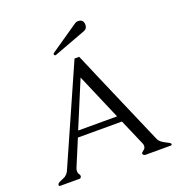

<svg xmlns="http://www.w3.org/2000/svg" viewBox="-157 -1034 1091 1166"><g transform="rotate(-20 389.0 -451.5)"><path d="M280.8 -755.9Q279.8 -755.4 277.8 -755.4Q269 -755.4 269 -763.7Q269 -767.6 272 -771L455.6 -897Q464.4 -903.3 475.1 -903.3Q511.2 -903.3 511.2 -867.2Q511.2 -841.8 488.8 -833.5ZM501.5 -278.3 374 -575.7Q342.8 -501 311.8 -426.8Q280.8 -352.5 250 -278.3ZM748 0H583Q578.6 0 574 -3.2Q569.3 -6.3 568.4 -9Q567.4 -11.7 567.4 -14.6Q567.4 -17.6 572.5 -22.2Q577.6 -26.9 584 -31.7Q590.3 -36.6 592.5 -42.7Q594.7 -48.8 594.7 -55.7Q594.7 -63 590.8 -71.8L518.6 -238.8H233.9Q216.3 -196.8 199 -155Q181.6 -113.3 170.7 -87.6Q159.7 -62 159.2 -56.4Q158.7 -50.8 158.7 -46.6Q158.7 -42.5 160.2 -37.1Q161.6 -31.7 165 -27.6Q168.5 -23.4 169.4 -19.3Q170.4 -15.1 170.4 -13.7Q170.4 -12.2 169.4 -10.3Q166 0 158.7 0H32.7Q22.9 0 25.4 -10.3Q27.3 -19 42 -25.4Q56.6 -31.7 75.7 -40.5Q94.2 -53.7 102.1 -71.3L378.9 -696.8H409.2Q433.6 -639.2 469.5 -555.7Q505.4 -472.2 543.7 -383.8Q582 -295.4 617.9 -211.9Q653.8 -128.4 678.7 -71.3Q686 -53.2 702.4 -42.2Q718.8 -31.2 729.7 -26.4Q740.7 -21.5 746.6 -17.6Q752.4 -13.7 753.7 -11Q754.9 -8.3 754.9 -6.6Q754.9 -4.9 753.7 -2.4Q752.4 0 748 0Z"/></g></svg>

Font: Caudex
Style: Regular
Weight: 400
Version: Version 1.04